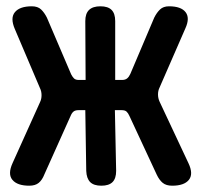

<svg xmlns="http://www.w3.org/2000/svg" viewBox="-20 -580 640 610"><path d="M121 -26Q114 -8 103 1Q92 10 73 10Q35 10 19.5 -8.5Q4 -27 20 -62L107 -255Q112 -265 112 -277.5Q112 -290 107 -300L27 -488Q12 -523 27.5 -541.5Q43 -560 81 -560Q100 -560 110.5 -550Q121 -540 129 -524L206 -344Q210 -336 215 -331Q220 -326 230 -326H252L251 -513Q251 -537 263 -548.5Q275 -560 299 -560Q323 -560 334.5 -548.5Q346 -537 346 -513V-326H368Q378 -326 384 -331Q390 -336 394 -345L470 -524Q478 -540 488.5 -550Q499 -560 517 -560Q555 -560 569.5 -541.5Q584 -523 569 -490L487 -302Q482 -292 482 -280Q482 -268 487 -257L579 -61Q595 -27 580 -8.5Q565 10 527 10Q508 10 497 1Q486 -8 478 -25L391 -212Q387 -221 382 -225.5Q377 -230 367 -230H345L349 -37Q349 -13 337.5 -1.5Q326 10 302 10Q278 10 266.5 -1.5Q255 -13 254 -37L251 -230H229Q219 -230 213.5 -225.5Q208 -221 204 -211Z"/></svg>

Font: Maple Mono NL
Style: Bold
Weight: 700
Monospace: yes
Designer: subframe7536
Version: Version 7.000